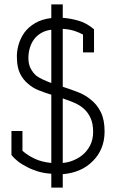

<svg xmlns="http://www.w3.org/2000/svg" viewBox="-20 -784 607 872"><path d="M265 68V7Q305 4 339.5 -10.5Q374 -25 400 -51Q426 -76 440.5 -110Q455 -144 455 -187Q455 -240 438 -274.5Q421 -309 393 -331Q367 -353 333 -366Q299 -379 265 -390V-653Q296 -651 318.5 -643.5Q341 -636 357 -627V-546H407V-651Q373 -680 335 -690.5Q297 -701 265 -703V-764H213V-702Q170 -697 139.5 -679Q109 -661 90 -635Q72 -609 63.5 -578Q55 -547 57 -517Q58 -476 71.5 -449Q85 -422 107 -404Q128 -385 155.5 -374Q183 -363 213 -354V-44Q170 -48 138 -63Q106 -78 82 -99V-189H32V-80Q43 -66 60.5 -52Q78 -38 102 -26Q124 -14 152 -5.5Q180 3 213 5V68ZM265 -337Q292 -328 317 -317.5Q342 -307 361 -290Q380 -273 391.5 -247.5Q403 -222 403 -185Q403 -150 389 -123Q375 -96 352 -78Q334 -64 311.5 -55Q289 -46 265 -44ZM109 -521Q109 -546 116.5 -569.5Q124 -593 139 -611Q152 -626 170.5 -636Q189 -646 213 -649V-407Q194 -414 176.5 -422Q159 -430 145 -440Q129 -454 119 -473.5Q109 -493 109 -521Z"/></svg>

Font: Josefin Slab Medium
Style: Regular
Weight: 500
Designer: Santiago Orozco
Foundry: Typemade
Version: Version 2.000